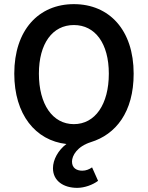

<svg xmlns="http://www.w3.org/2000/svg" viewBox="-20 -686 714 928"><path d="M301 10C261 40 236 86 236 127C236 189 288 222 353 222C389 222 429 207 454 188L425 123C412 132 396 139 378 139C350 139 328 126 328 95C328 66 353 22 419 1C539 -36 626 -143 626 -330C626 -541 508 -666 337 -666C167 -666 49 -541 49 -330C49 -133 151 -7 301 10ZM337 -565C440 -565 506 -476 506 -330C506 -182 440 -86 337 -86C234 -86 168 -182 168 -330C168 -476 234 -565 337 -565Z"/></svg>

Font: DAIFUKU Sans Semibold
Style: Regular
Weight: 600
Designer: Original font ‘Source Sans 3’ : Paul D. Hunt
Foundry: Daifuku
Version: Version 1.000